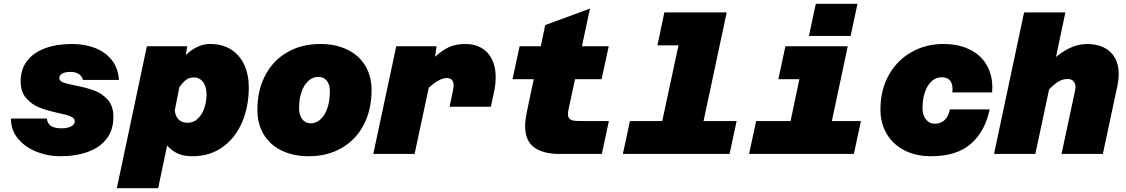

<svg xmlns="http://www.w3.org/2000/svg" viewBox="-20 -805 5890 1004"><path d="M37 -185H225Q228 -159 246.5 -146.5Q265 -134 303 -134Q333 -134 352 -144Q371 -154 371 -171Q371 -187 350 -196Q329 -205 285 -214Q226 -227 186.5 -242.5Q147 -258 117.5 -291Q88 -324 88 -380Q88 -443 122 -487Q156 -531 217 -553Q278 -575 357 -575Q422 -575 476 -554.5Q530 -534 564 -491.5Q598 -449 602 -387H414Q409 -407 392 -418Q375 -429 348 -429Q320 -429 305 -420Q290 -411 290 -397Q290 -382 310.5 -374Q331 -366 374 -358Q434 -346 473.5 -331.5Q513 -317 543 -284Q573 -251 573 -194Q573 -126 538 -80Q503 -34 440 -11Q377 12 294 12Q230 12 171 -11.5Q112 -35 74.5 -79.5Q37 -124 37 -185Z M1281 -347Q1281 -249 1246.5 -167Q1212 -85 1145 -36.5Q1078 12 986 12Q941 12 910 -2Q879 -16 854 -44L807 179H591L748 -563H959L952 -517Q980 -545 1012.5 -560Q1045 -575 1079 -575Q1143 -575 1188.5 -546Q1234 -517 1257.5 -465.5Q1281 -414 1281 -347ZM961 -163Q993 -163 1015.5 -185.5Q1038 -208 1049 -242Q1060 -276 1060 -309Q1060 -352 1042 -376Q1024 -400 993 -400Q969 -400 953 -387.5Q937 -375 918 -350L894 -228Q897 -197 914 -180Q931 -163 961 -163Z M1326 -230Q1326 -333 1367 -411Q1408 -489 1482.5 -532Q1557 -575 1655 -575Q1735 -575 1796 -545.5Q1857 -516 1890 -461.5Q1923 -407 1923 -334Q1923 -231 1882 -152.5Q1841 -74 1766.5 -31Q1692 12 1595 12Q1514 12 1453 -17.5Q1392 -47 1359 -102Q1326 -157 1326 -230ZM1605 -160Q1633 -160 1656 -181Q1679 -202 1692 -240Q1705 -278 1705 -328Q1705 -362 1689 -382.5Q1673 -403 1645 -403Q1616 -403 1593 -382.5Q1570 -362 1557 -325Q1544 -288 1544 -239Q1544 -203 1560.5 -181.5Q1577 -160 1605 -160Z M2352 -359Q2352 -397 2315 -397Q2298 -397 2274 -384.5Q2250 -372 2222 -346L2148 0H1932L2052 -563H2263L2255 -508Q2292 -542 2327.5 -558.5Q2363 -575 2415 -575Q2463 -575 2498.5 -554Q2534 -533 2553 -494Q2572 -455 2572 -402Q2572 -363 2564 -328L2547 -247H2331L2348 -328Q2352 -352 2352 -359Z M2726 -146Q2726 -173 2734 -215L2771 -391H2660L2697 -563H2808L2831 -674L3065 -760L3023 -563H3163L3126 -391H2987L2953 -233Q2950 -220 2950 -210Q2950 -191 2959.5 -183Q2969 -175 2984.5 -173.5Q3000 -172 3032 -172H3164L3127 0H2906Q2820 0 2773 -34.5Q2726 -69 2726 -146Z M3274 -172H3443L3528 -568H3418L3454 -740H3780L3659 -172H3832L3795 0H3237Z M3934 -172H4114L4160 -391H4050L4087 -563H4413L4330 -172H4482L4445 0H3897ZM4246 -785H4464L4428 -617H4210Z M4584 -232Q4584 -335 4628 -413Q4672 -491 4747 -533Q4822 -575 4912 -575Q4990 -575 5048 -547.5Q5106 -520 5137.5 -468.5Q5169 -417 5169 -348Q5169 -331 5168 -322H4960Q4961 -328 4961 -339Q4961 -369 4947 -385Q4933 -401 4904 -401Q4875 -401 4852.5 -381Q4830 -361 4817 -324.5Q4804 -288 4804 -239Q4804 -203 4822 -180.5Q4840 -158 4868 -158Q4899 -158 4919.5 -177Q4940 -196 4947 -233H5155Q5131 -117 5056.5 -52.5Q4982 12 4849 12Q4769 12 4709 -19Q4649 -50 4616.5 -105.5Q4584 -161 4584 -232Z M5604 -349Q5604 -369 5593 -380.5Q5582 -392 5563 -392Q5538 -392 5516.5 -379.5Q5495 -367 5466 -338L5394 0H5178L5335 -740H5551L5502 -507Q5584 -575 5664 -575Q5715 -575 5752.5 -556.5Q5790 -538 5810 -502.5Q5830 -467 5830 -418Q5830 -391 5824 -361L5747 0H5531L5602 -333Q5604 -345 5604 -349Z"/></svg>

Font: Azeret Mono Black
Style: Italic
Weight: 900
Italic angle: -12°
Designer: Martin Vácha
Foundry: Displaay
Version: Version 1.000; Glyphs 3.0.3, build 3074